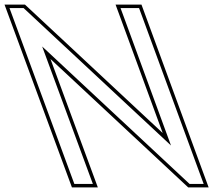

<svg xmlns="http://www.w3.org/2000/svg" viewBox="-234 -775 929 830"><path d="M152.6 -20 167.4 20H87.4L72.6 -20L-178.1 -700L-192.9 -740H-131.9L-113.6 -723L505.2 -146L301.9 -700L287.1 -740H367.1L381.9 -700L631.6 -20L646.4 20H585.4L567.1 3L-51.7 -574ZM188.9 35 -15.8 -520 556.9 14 579.5 35H667.9L645.7 -25.2L395.9 -705.2L377.6 -755H265.6L287.8 -694.8L469.4 -199.8L-103.4 -734L-126 -755H-214.4L76.9 35Z"/></svg>

Font: Nordica Plus
Style: NordicaClassicLightOpOblOl
Weight: 300
Version: Version 1.01